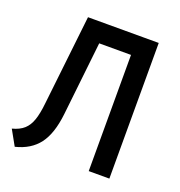

<svg xmlns="http://www.w3.org/2000/svg" viewBox="-129 -810 874 931"><g transform="rotate(20 308.0 -344.0)"><path d="M426 0V-599.5H181.5L194 -700H532.5V0ZM48.5 12 5 -66Q43.5 -76 65.2 -95.8Q87 -115.5 98.5 -149.2Q110 -183 115.5 -236L167.5 -700H273L220 -219Q208.5 -115.5 167.5 -61.2Q126.5 -7 48.5 12Z"/></g></svg>

Font: Overpass Mono SemiBold
Style: Regular
Weight: 600
Monospace: yes
Designer: Delve Withrington, Dave Bailey
Foundry: Delve Fonts LLC
Version: Version 4.000